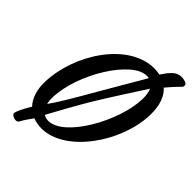

<svg xmlns="http://www.w3.org/2000/svg" viewBox="-254 -979 1199 1199"><g transform="rotate(45 345.5 -379.5)"><path d="M58.6 59.6C59.1 74.7 106.9 97.7 120.6 69.3C131.8 47.9 150.4 20 171.9 -8.8C194.8 0 220.7 4.9 249 4.9C454.6 4.9 661.6 -282.2 668.5 -534.7C670.9 -622.1 646.5 -680.7 607.9 -715.8C634.8 -748 661.1 -777.3 682.1 -797.4C697.3 -811 692.9 -829.1 676.8 -835C642.1 -847.7 606.4 -845.7 573.7 -810.5C559.6 -795.9 545.4 -775.9 530.8 -753.9C515.1 -757.3 498.5 -759.3 481.9 -759.3C255.4 -759.3 65.4 -471.2 57.6 -217.8C55.2 -145 74.7 -88.4 110.4 -50.3C82 -3.4 59.6 41 58.6 59.6ZM165 -128.9C160.6 -144.5 159.2 -161.6 159.7 -181.2C165.5 -398.4 351.1 -693.4 480 -693.4C486.8 -693.4 493.7 -692.9 499.5 -691.4C474.1 -644.5 408.2 -536.6 350.1 -434.6C251.5 -262.7 199.2 -175.3 165 -128.9ZM203.1 -70.8C237.3 -134.8 306.6 -259.8 348.1 -329.1C401.9 -418.9 518.6 -599.1 551.8 -650.4C561.5 -628.9 565.4 -601.6 564.5 -570.3C559.1 -368.7 384.3 -58.6 244.6 -58.6C229 -58.6 214.8 -62.5 203.1 -70.8Z"/></g></svg>

Font: Courgette
Style: Regular
Weight: 400
Designer: Karolina Lach
Foundry: Karolina Lach
Version: Version 1.002